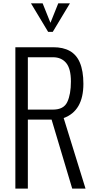

<svg xmlns="http://www.w3.org/2000/svg" viewBox="-20 -1121 561 1141"><path d="M266.1 -931.6 164.1 -1101.1H233.4L279.8 -985.4L326.2 -1101.1H395.5L293.5 -931.6ZM71.3 0V-840.3H295.4Q415.5 -840.8 454.1 -750Q475.6 -699.7 475.6 -623Q475.6 -462.4 358.4 -419.4L488.3 0H409.2L286.6 -410.2H145.5V0ZM145.5 -469.7H294.9Q358.9 -469.7 379.9 -515.1Q401.4 -560.5 401.4 -636.7Q401.4 -712.9 373 -747.1Q344.7 -780.8 294.9 -780.8H145.5Z"/></svg>

Font: Oswald-Light
Style: Light
Weight: 300
Designer: vernon adams
Foundry: vernon adams
Version: Version ; ttfautohint (v0.92.18-e454-dirty) -l 8 -r 50 -G 20